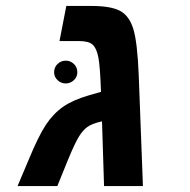

<svg xmlns="http://www.w3.org/2000/svg" viewBox="-20 -626 640 646"><path d="M287.1 -606Q353 -606 384 -589.4Q415 -572.8 428.7 -528.1Q442.4 -483.4 446.8 -372.1L460.9 0H330.1L323.2 -217.8Q289.1 -210 273.7 -198.7Q258.3 -187.5 244.9 -165.3Q231.4 -143.1 209.2 -89.4Q187 -35.6 172.9 0H39.1L76.2 -87.9Q109.4 -168.5 134.5 -206.3Q159.7 -244.1 192.4 -266.8Q225.1 -289.6 278.8 -305.2L319.8 -316.9Q316.9 -402.3 311 -432.6Q305.2 -462.9 292.2 -475.3Q279.3 -487.8 246.1 -487.8H180.2L203.1 -606ZM162.1 -382.8Q162.1 -399.9 173.8 -410.9Q185.5 -421.9 201.2 -421.9Q216.8 -421.9 228.5 -410.9Q240.2 -399.9 240.2 -382.8Q240.2 -367.2 228.5 -356.2Q216.8 -345.2 201.2 -345.2Q185.5 -345.2 173.8 -356.2Q162.1 -367.2 162.1 -382.8Z"/></svg>

Font: Liberation Mono
Style: Bold Italic
Weight: 700
Italic angle: -12°
Monospace: yes
Designer: Steve Matteson
Foundry: Ascender Corporation
Version: Version 2.1.5